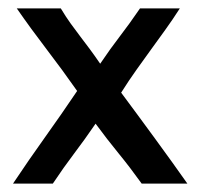

<svg xmlns="http://www.w3.org/2000/svg" viewBox="-20 -438 474 458"><path d="M164 -221Q129 -271 91.5 -320Q54 -369 20 -418H125Q137 -398 148.5 -382Q160 -366 171.5 -351Q183 -336 194.5 -320.5Q206 -305 219 -286Q244 -323 266 -351.5Q288 -380 314 -418H409Q391 -390 374 -366.5Q357 -343 340 -319.5Q323 -296 305.5 -271.5Q288 -247 269 -217Q287 -193 307.5 -165Q328 -137 349 -108.5Q370 -80 390 -52Q410 -24 427 0H318Q290 -39 263 -72Q236 -105 208 -143Q182 -105 157 -72Q132 -39 106 0H11Q49 -57 88 -111.5Q127 -166 164 -221Z"/></svg>

Font: JosefinSans
Style: SemiBold
Weight: 600
Designer: Santiago Orozco
Foundry: Typemade
Version: Version 1.0 ; ttfautohint (v1.3)